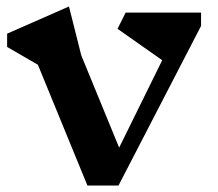

<svg xmlns="http://www.w3.org/2000/svg" viewBox="-20 -573 672 593"><path d="M601 -493 346 0H250L97 -373L2 -428V-469L193 -553L231 -402L348 -117L481 -387L343 -484L368 -534H601Z"/></svg>

Font: Inknut Antiqua SemiBold
Style: Regular
Weight: 600
Designer: Claus Eggers Sørensen
Foundry: Claus Eggers Sørensen
Version: Version 1.003; ttfautohint (v1.8.2) -l 8 -r 50 -G 200 -x 14 